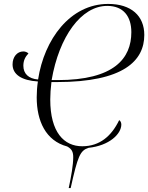

<svg xmlns="http://www.w3.org/2000/svg" viewBox="-20 -748 756 978"><path d="M330 210H340C376 47 388 19 431 5C536 -6 598 -65 598 -114C598 -124 593 -133 587 -136C548 -55 488 -3 399 -3C306 -3 236 -74 236 -241C236 -268 238 -297 242 -330H270C610 -330 715 -439 715 -570C715 -667 649 -728 531 -728C337 -728 205 -547 174 -343C125 -347 99 -373 99 -413C99 -439 108 -458 125 -476C118 -482 109 -486 99 -486C67 -486 44 -458 44 -420C44 -368 91 -338 173 -333C169 -307 167 -279 167 -252C167 -132 213 -31 322 -2C346 11 353 26 353 53C353 91 343 150 330 210ZM526 -718C610 -718 649 -663 649 -584C649 -451 562 -340 273 -340H243C281 -562 394 -718 526 -718Z"/></svg>

Font: Noto Serif Display SemiCondensed Light
Style: Italic
Weight: 300
Width: 4
Italic angle: -12°
Designer: Monotype Design Team
Foundry: Monotype Imaging Inc.
Version: Version 2.009